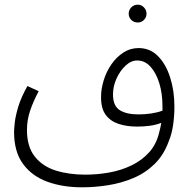

<svg xmlns="http://www.w3.org/2000/svg" viewBox="-20 -611 814 819"><path d="M330 188Q247 188 181.5 164Q116 140 78 88Q40 36 40 -48Q40 -60 43 -88Q46 -116 58 -156Q70 -196 97 -244L145 -222Q123 -181 109 -140.5Q95 -100 95 -57Q95 15 128.5 57Q162 99 218 116.5Q274 134 344 134Q395 134 445.5 125Q496 116 540 95Q584 74 615.5 39.5Q647 5 659 -46Q664 -64 668 -87Q645 -78 618.5 -74.5Q592 -71 565 -71Q521 -71 486 -82.5Q451 -94 431 -121Q411 -148 411 -196Q411 -232 422.5 -269Q434 -306 455.5 -337Q477 -368 506.5 -387Q536 -406 571 -406Q620 -406 654 -371.5Q688 -337 706 -280Q724 -223 724 -156Q724 -117 718.5 -78.5Q713 -40 700 -9Q679 50 639.5 88.5Q600 127 549 148.5Q498 170 441.5 179Q385 188 330 188ZM462 -208Q462 -159 491 -141Q520 -123 571 -123Q598 -123 625 -127Q652 -131 673 -139Q673 -149 673 -159Q673 -212 659.5 -256Q646 -300 622 -326.5Q598 -353 565 -353Q539 -353 515.5 -331Q492 -309 477 -276Q462 -243 462 -208ZM568 -515Q551 -515 540 -526Q529 -537 529 -553Q529 -568 540 -579.5Q551 -591 568 -591Q583 -591 594 -579.5Q605 -568 605 -553Q605 -537 594 -526Q583 -515 568 -515Z"/></svg>

Font: Noto Sans Arabic UI Lt
Style: Regular
Weight: 300
Designer: Monotype Design Team, Nadine Chahine and Nizar Qandah
Foundry: Monotype Imaging Inc.
Version: Version 2.010; ttfautohint (v1.8.4.7-5d5b)